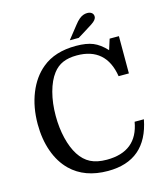

<svg xmlns="http://www.w3.org/2000/svg" viewBox="-130 -993 944 1100"><g transform="rotate(-15 342.0 -442.5)"><path d="M371 -676Q322 -676 287.5 -661Q253 -646 229 -614Q199 -575 182 -511.5Q165 -448 165 -372Q165 -301 180 -239Q195 -177 222 -135Q249 -93 287.5 -73.5Q326 -54 384 -54Q564 -54 593 -223H648Q603 10 374 10Q236 10 154 -70Q105 -118 79 -191Q53 -264 53 -353Q53 -454 86 -536Q119 -618 179 -667Q255 -730 380 -730Q442 -730 481 -714Q520 -698 558 -657L578 -720H633V-499H572Q558 -587 507.5 -631.5Q457 -676 371 -676ZM355 -770 416 -847Q430 -865 442.5 -875.5Q455 -886 467 -890.5Q479 -895 491 -895Q508 -895 518 -887Q528 -879 528 -865Q528 -855 520.5 -845.5Q513 -836 497 -825.5Q481 -815 455 -799L408 -770Z"/></g></svg>

Font: Domine
Style: Regular
Weight: 400
Designer: Pablo Impallari, Rodrigo Fuenzalida, Brenda Gallo
Foundry: Pablo Impallari, Rodrigo Fuenzalida, Brenda Gallo
Version: Version 2.000